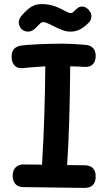

<svg xmlns="http://www.w3.org/2000/svg" viewBox="-20 -924 526 941"><path d="M449 -59Q449 -3 394 -3L93 -7Q66 -8 54 -24Q42 -40 42 -62Q42 -90 57 -104Q72 -118 93 -118L186 -117Q200 -344 202 -599L119 -593Q95 -590 84 -590Q62 -590 49.5 -605Q37 -620 37 -646Q37 -673 50 -685.5Q63 -698 86 -701Q105 -704 165 -707Q225 -710 284 -710Q338 -710 400 -704Q424 -702 436.5 -688Q449 -674 449 -650Q449 -625 436 -610Q423 -595 395 -596Q369 -598 324 -599Q322 -308 309 -115L395 -114Q449 -113 449 -59ZM72 -814Q72 -830 84 -845Q111 -877 133 -890.5Q155 -904 185 -904Q234 -904 280 -880Q286 -877 298.5 -870.5Q311 -864 316 -862Q321 -860 326 -860Q336 -860 345 -871Q356 -882 364 -887Q372 -892 382 -892Q399 -892 413.5 -877Q428 -862 428 -845Q428 -826 414 -812Q392 -790 371 -779.5Q350 -769 326 -769Q307 -769 290 -775Q273 -781 259 -788Q245 -795 240 -797Q204 -816 192 -816Q185 -816 178 -810Q171 -804 157 -789Q139 -769 117 -769Q100 -769 86 -781Q72 -797 72 -814Z"/></svg>

Font: Mali SemiBold
Style: Regular
Weight: 600
Designer: Kitiyaporn Chalermlarp | Katatrad Aksorn Co.,Ltd.
Foundry: Cadson Demak Co.,Ltd.
Version: Version 1.000; ttfautohint (v1.6)